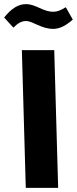

<svg xmlns="http://www.w3.org/2000/svg" viewBox="-47 -911 373 931"><path d="M211 -771C230 -771 261 -776 306 -816L272 -876C246 -860 230 -854 211 -854C161 -854 127 -891 79 -891C42 -891 8 -870 -27 -826L18 -777C38 -797 56 -809 79 -809C113 -809 152 -771 211 -771ZM78 0H235L216 -668H59Z"/></svg>

Font: Noto Sans Arabic UI XCn XBd
Style: Regular
Weight: 800
Width: 2
Designer: Monotype Design Team, Nadine Chahine and Nizar Qandah
Foundry: Monotype Imaging Inc.
Version: Version 2.010